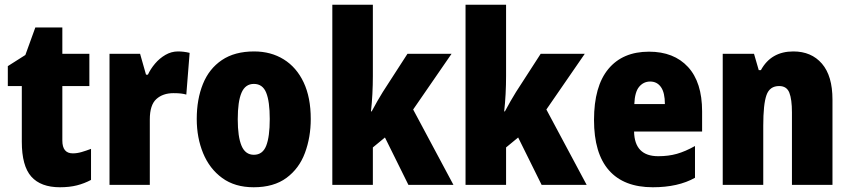

<svg xmlns="http://www.w3.org/2000/svg" viewBox="-20 -780 3585 810"><path d="M287 -133Q305 -133 324 -138.5Q343 -144 364 -152V-21Q336 -6 304.5 2Q273 10 233 10Q152 10 112 -35Q72 -80 72 -182V-417H13V-501L87 -548L129 -664H243V-553H357V-417H243V-187Q243 -133 287 -133Z M731 -563Q755 -563 780 -557L766 -381Q756 -384 743.5 -385.5Q731 -387 712 -387Q667 -387 639.5 -362Q612 -337 612 -276V0H442V-553H571L596 -465H604Q615 -489 634 -511.5Q653 -534 678 -548.5Q703 -563 731 -563Z M1291 -278Q1291 -201 1266.5 -135Q1242 -69 1188.5 -29.5Q1135 10 1050 10Q971 10 917.5 -29Q864 -68 837 -133.5Q810 -199 810 -278Q810 -361 836 -425.5Q862 -490 916 -526.5Q970 -563 1052 -563Q1123 -563 1177 -529.5Q1231 -496 1261 -432.5Q1291 -369 1291 -278ZM983 -277Q983 -203 999 -165Q1015 -127 1051 -127Q1088 -127 1103 -165Q1118 -203 1118 -278Q1118 -352 1103 -389Q1088 -426 1051 -426Q1015 -426 999 -389Q983 -352 983 -277Z M1553 -459Q1553 -422 1551 -383.5Q1549 -345 1545 -310H1548Q1559 -331 1572 -353.5Q1585 -376 1595 -392L1699 -553H1885L1723 -318L1893 0H1703L1604 -200L1553 -158V0H1382V-760H1553Z M2115 -459Q2115 -422 2113 -383.5Q2111 -345 2107 -310H2110Q2121 -331 2134 -353.5Q2147 -376 2157 -392L2261 -553H2447L2285 -318L2455 0H2265L2166 -200L2115 -158V0H1944V-760H2115Z M2718 -562Q2823 -562 2882.5 -497.5Q2942 -433 2942 -310V-225H2655Q2657 -121 2757 -121Q2800 -121 2835.5 -131Q2871 -141 2912 -164V-30Q2841 10 2734 10Q2612 10 2549 -61.5Q2486 -133 2486 -274Q2486 -416 2546.5 -489Q2607 -562 2718 -562ZM2723 -436Q2695 -436 2676.5 -414Q2658 -392 2656 -341H2785Q2785 -389 2768.5 -412.5Q2752 -436 2723 -436Z M3327 -563Q3403 -563 3447.5 -511.5Q3492 -460 3492 -360V0H3321V-306Q3321 -361 3310 -389Q3299 -417 3267 -417Q3227 -417 3213.5 -378.5Q3200 -340 3200 -250V0H3029V-553H3161L3181 -484H3190Q3233 -563 3327 -563Z"/></svg>

Font: Noto Sans Khmer UI Condensed Black
Style: Regular
Weight: 900
Width: 3
Designer: Danh Hong and the Monotype Design Team
Foundry: Monotype Imaging Inc.
Version: Version 2.002; ttfautohint (v1.8.4.7-5d5b)